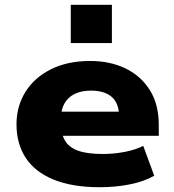

<svg xmlns="http://www.w3.org/2000/svg" viewBox="-20 -772 726 803"><path d="M397 11Q282 11 204 -21Q126 -53 87.5 -112Q49 -171 49 -252Q49 -327 86 -387Q123 -447 192.5 -482Q262 -517 357 -517Q440 -517 504.5 -486Q569 -455 606.5 -395.5Q644 -336 644 -250V-204H209V-305H492L478 -288Q477 -341 447 -367Q417 -393 360 -393Q321 -393 293 -379.5Q265 -366 250 -340Q235 -314 235 -277V-257Q235 -213 251.5 -184.5Q268 -156 306 -142Q344 -128 410 -128Q457 -128 503 -137Q549 -146 579 -162L625 -37Q581 -12 521 -0.5Q461 11 397 11ZM276 -592V-752H448V-592Z"/></svg>

Font: Nunito Sans 7pt SemiExpanded Black
Style: Regular
Weight: 900
Width: 6
Designer: Vernon Adams
Foundry: Vernon Adams
Version: Version 3.101;gftools[0.9.27]